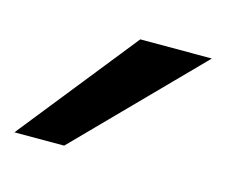

<svg xmlns="http://www.w3.org/2000/svg" viewBox="-46 -839 383 324"><g transform="rotate(15 145.0 -677.5)"><path d="M164.6 -781.2H289.6L86.9 -574.7H0Z"/></g></svg>

Font: Kanchenjunga Medium
Style: Regular
Weight: 500
Version: Version 2.001